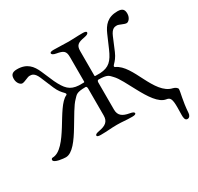

<svg xmlns="http://www.w3.org/2000/svg" viewBox="-180 -878 1340 1298"><g transform="rotate(-30 489.5 -229.0)"><path d="M89 18C141 18 191 -53 236 -128C276 -193 312 -261 343 -291C364 -312 368 -327 441 -327C449 -327 451 -316 451 -310V-99C451 -51 423 -33 373 -24C350 -20 340 -15 340 -6C340 2 352 5 369 5C423 5 447 0 497 0C543 0 560 5 614 5C631 5 643 2 643 -6C643 -15 633 -20 610 -24C560 -33 531 -51 531 -99V-310C531 -316 533 -327 541 -327C614 -327 618 -312 639 -291C668 -262 697 -200 730 -140C771 -64 817 10 873 18C901 22 910 37 910 102C910 119 910 139 909 162C909 182 911 205 930 205C946 205 955 190 956 174C962 80 981 25 981 0C981 -8 966 -21 948 -25C884 -39 844 -107 808 -177C772 -247 738 -319 682 -344C673 -348 676 -356 684 -364C699 -379 716 -398 731 -433L773 -533C793 -580 814 -582 832 -582C848 -582 879 -562 898 -562C913 -562 934 -584 934 -616C934 -643 926 -663 883 -663C806 -663 772 -621 748 -566L706 -469C673 -393 643 -363 574 -359H538C532 -359 531 -360 531 -366C531 -369 531 -373 531 -377V-556C531 -603 552 -613 602 -622C625 -626 635 -633 635 -642C635 -650 623 -653 606 -653C552 -653 540 -650 497 -650C451 -650 434 -653 380 -653C363 -653 351 -650 351 -642C351 -633 361 -626 384 -622C434 -613 451 -603 451 -556V-377C451 -373 451 -369 451 -366C451 -360 450 -359 444 -359H408C339 -363 312 -395 276 -469L234 -566C210 -621 176 -663 99 -663C56 -663 48 -643 48 -616C48 -584 69 -562 84 -562C103 -562 134 -582 150 -582C168 -582 189 -580 209 -533L251 -433C266 -398 283 -379 298 -364C306 -356 309 -348 300 -344C255 -324 212 -245 166 -171C119 -96 68 -25 9 -25C3 -25 -2 -19 -2 -13C-2 12 74 18 89 18Z"/></g></svg>

Font: EB Garamond
Style: Regular
Weight: 400
Designer: Georg Duffner and Octavio Pardo
Foundry: Georg Duffner
Version: Version 1.000;PS 001.000;hotconv 1.0.88;makeotf.lib2.5.64775